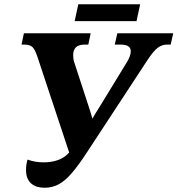

<svg xmlns="http://www.w3.org/2000/svg" viewBox="-20 -870 832 900"><path d="M190 10Q147 10 124.5 -11.5Q102 -33 102 -73Q102 -84 103.5 -96.5Q105 -109 109 -122Q128 -115 147 -112Q166 -109 185 -109Q219 -109 248 -118.5Q277 -128 295 -146L330 -181L310 -138L154 -608Q144 -637 132.5 -649Q121 -661 93 -661H81L92 -714H405L394 -661H378Q348 -661 335.5 -648Q323 -635 323 -612Q323 -604 324 -595Q325 -586 329 -575L394 -376Q400 -358 405 -341.5Q410 -325 415 -308Q420 -291 424 -269H388Q400 -291 410 -308.5Q420 -326 430 -342.5Q440 -359 451 -376L572 -574Q583 -591 588 -605Q593 -619 593 -630Q593 -645 581.5 -653Q570 -661 544 -661H518L530 -714H792L780 -661H763Q740 -661 720 -646.5Q700 -632 671 -588L389 -158Q348 -95 316.5 -58.5Q285 -22 255 -6Q225 10 190 10ZM330 -771 347 -850H637L620 -771Z"/></svg>

Font: Noto Serif
Style: Italic
Weight: 400
Italic angle: -12°
Designer: Monotype Design Team
Foundry: Monotype Imaging Inc.
Version: Version 2.013